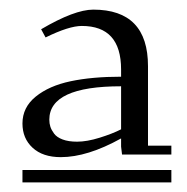

<svg xmlns="http://www.w3.org/2000/svg" viewBox="-20 -731 390 401"><path d="M26.9 -350.1V-376H337.9V-350.1ZM26.9 -473.1Q26.9 -506.8 54.7 -529.3Q82.5 -551.8 127.4 -561.3Q172.4 -570.8 232.9 -570.8V-585.9Q232.9 -676.8 150.9 -676.8Q124 -676.8 75.2 -652.8L65.9 -669.9Q135.7 -710.9 174.8 -710.9Q289.1 -710.9 289.1 -592.8V-426.8H337.9V-408.2H234.9L232.9 -424.8V-441.9Q162.6 -402.8 106.9 -402.8Q69.3 -402.8 48.1 -422.4Q26.9 -441.9 26.9 -473.1ZM83 -481Q83 -473.1 85.2 -466.3Q87.4 -459.5 93 -451.9Q98.6 -444.3 110.8 -439.7Q123 -435.1 141.1 -435.1Q161.6 -435.1 188.2 -443.4Q214.8 -451.7 232.9 -460.9V-550.8Q83 -550.8 83 -481Z"/></svg>

Font: Dehuti
Style: Book
Weight: 400
Version: Version 1.2